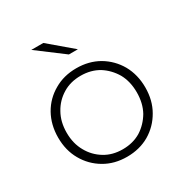

<svg xmlns="http://www.w3.org/2000/svg" viewBox="-168 -858 956 996"><g transform="rotate(-30 310.0 -360.5)"><path d="M177 -30Q117 -65 83 -125Q49 -184 49 -261Q49 -337 83 -398Q117 -458 177 -492Q235 -526 310 -526Q385 -526 444 -492Q503 -457 537 -398Q571 -337 571 -261Q571 -184 537 -125Q503 -65 444 -30Q385 4 310 4Q235 4 177 -30ZM418 -69Q464 -98 493 -147Q520 -196 520 -261Q520 -326 493 -375Q464 -424 418 -453Q371 -481 310 -481Q249 -481 203 -453Q155 -424 128 -375Q100 -326 100 -261Q100 -196 128 -147Q155 -98 203 -69Q249 -41 310 -41Q371 -41 418 -69ZM313 -607 156 -725H228L367 -607Z"/></g></svg>

Font: Montserrat Light Alt1
Style: Light
Weight: 500
Designer: Differentunic
Foundry: Julieta Ulanovsky
Version: 0.1